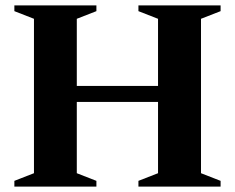

<svg xmlns="http://www.w3.org/2000/svg" viewBox="-20 -695 874 715"><path d="M266 -50 339 -21.5V0H33.5V-21.5L106.5 -50V-625L33.5 -653.5V-675H339V-653.5L266 -625ZM728.5 -50 801.5 -21.5V0H495.5V-21.5L568.5 -50V-625L495.5 -653.5V-675H801.5V-653.5L728.5 -625ZM178.5 -315.5V-375H656.5V-315.5Z"/></svg>

Font: Newsreader 24pt
Style: Bold
Weight: 700
Designer: Hugues Gentile
Foundry: Production Type
Version: Version 1.003